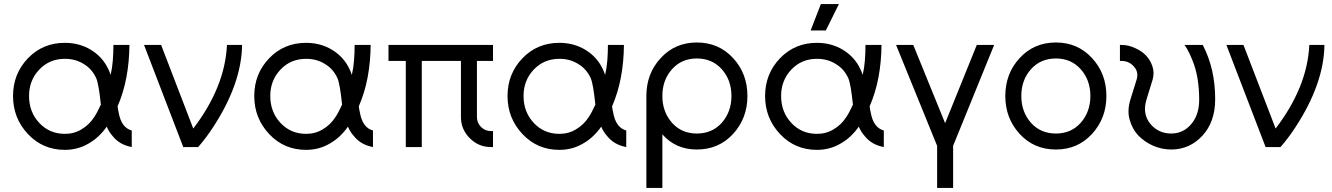

<svg xmlns="http://www.w3.org/2000/svg" viewBox="-20 -720 6520 940"><path d="M297.7 -510.3Q189.7 -510.3 117.2 -435.2Q43.8 -359 43.8 -250Q43.8 -141 117.2 -63.3Q189.7 13.7 297.7 13.7Q360.3 13.7 412.3 -16.5Q465 -46.2 502.5 -100Q513.2 -74 532 -53.3Q565.2 -11.3 625 0V-80.8Q598.8 -88.8 583.8 -109.5Q567.3 -131.5 560.2 -172.7Q559.2 -177.3 557.8 -184.2Q556.5 -191.2 555.7 -199.5Q584.8 -266.5 598.9 -341.8Q613 -417.2 613.7 -500H535.3Q535.2 -459.7 532.2 -422.6Q529.2 -385.5 521.5 -353.2Q519.3 -361.2 516.2 -368.2Q513.2 -375.2 510.2 -381.5Q482.7 -440.7 425.5 -475.8Q368.5 -510.3 297.7 -510.3ZM297.7 -432Q349.5 -432 389 -407.2Q430.3 -383.2 451 -337.3Q463.3 -309.7 473.8 -207.8Q464.3 -187 456.1 -171.7Q447.8 -156.3 441.8 -147.7Q416.8 -108.5 378.5 -86.5Q342.8 -64.7 297.7 -64.7Q222.2 -64.7 172.2 -118.3Q122.2 -171.8 122.2 -250Q122.2 -326.5 172.2 -379.3Q222.2 -432 297.7 -432Z M685.2 -500 877.2 0H950.3Q970.7 -23.7 988.4 -47.3Q1006.2 -71 1022.2 -95.5Q1162.7 -309.8 1165.2 -500H1091.2Q1086.2 -396 1044.7 -293.7Q1003.2 -191.3 926.2 -90.7L768.8 -500Z M1478.7 -510.3Q1370.7 -510.3 1298.2 -435.2Q1224.8 -359 1224.8 -250Q1224.8 -141 1298.2 -63.3Q1370.7 13.7 1478.7 13.7Q1541.3 13.7 1593.3 -16.5Q1646 -46.2 1683.5 -100Q1694.2 -74 1713 -53.3Q1746.2 -11.3 1806 0V-80.8Q1779.8 -88.8 1764.8 -109.5Q1748.3 -131.5 1741.2 -172.7Q1740.2 -177.3 1738.8 -184.2Q1737.5 -191.2 1736.7 -199.5Q1765.8 -266.5 1779.9 -341.8Q1794 -417.2 1794.7 -500H1716.3Q1716.2 -459.7 1713.2 -422.6Q1710.2 -385.5 1702.5 -353.2Q1700.3 -361.2 1697.2 -368.2Q1694.2 -375.2 1691.2 -381.5Q1663.7 -440.7 1606.5 -475.8Q1549.5 -510.3 1478.7 -510.3ZM1478.7 -432Q1530.5 -432 1570 -407.2Q1611.3 -383.2 1632 -337.3Q1644.3 -309.7 1654.8 -207.8Q1645.3 -187 1637.1 -171.7Q1628.8 -156.3 1622.8 -147.7Q1597.8 -108.5 1559.5 -86.5Q1523.8 -64.7 1478.7 -64.7Q1403.2 -64.7 1353.2 -118.3Q1303.2 -171.8 1303.2 -250Q1303.2 -326.5 1353.2 -379.3Q1403.2 -432 1478.7 -432Z M1882 -500V-421.7H1966.7V0H2045V-421.7H2236.7V-147Q2236.7 -86.7 2280 -43.3Q2323.3 0 2383.7 0H2393.7V-78.3H2383.7Q2355.1 -78.3 2335 -98.4Q2315 -118.4 2315 -147V-421.7H2393.7V-500Z M2718.7 -510.3Q2610.7 -510.3 2538.2 -435.2Q2464.8 -359 2464.8 -250Q2464.8 -141 2538.2 -63.3Q2610.7 13.7 2718.7 13.7Q2781.3 13.7 2833.3 -16.5Q2886 -46.2 2923.5 -100Q2934.2 -74 2953 -53.3Q2986.2 -11.3 3046 0V-80.8Q3019.8 -88.8 3004.8 -109.5Q2988.3 -131.5 2981.2 -172.7Q2980.2 -177.3 2978.8 -184.2Q2977.5 -191.2 2976.7 -199.5Q3005.8 -266.5 3019.9 -341.8Q3034 -417.2 3034.7 -500H2956.3Q2956.2 -459.7 2953.2 -422.6Q2950.2 -385.5 2942.5 -353.2Q2940.3 -361.2 2937.2 -368.2Q2934.2 -375.2 2931.2 -381.5Q2903.7 -440.7 2846.5 -475.8Q2789.5 -510.3 2718.7 -510.3ZM2718.7 -432Q2770.5 -432 2810 -407.2Q2851.3 -383.2 2872 -337.3Q2884.3 -309.7 2894.8 -207.8Q2885.3 -187 2877.1 -171.7Q2868.8 -156.3 2862.8 -147.7Q2837.8 -108.5 2799.5 -86.5Q2763.8 -64.7 2718.7 -64.7Q2643.2 -64.7 2593.2 -118.3Q2543.2 -171.8 2543.2 -250Q2543.2 -326.5 2593.2 -379.3Q2643.2 -432 2718.7 -432Z M3391.5 -433.7Q3467 -433.7 3514 -380.8Q3561 -328 3561 -250Q3561 -172.8 3514 -119.1Q3467 -66.3 3391.5 -66.3Q3316.8 -66.3 3269.8 -119.1Q3222.8 -172.8 3222.8 -250Q3222.8 -328 3269.8 -380.8Q3316.8 -433.7 3391.5 -433.7ZM3391.5 -512Q3285 -512 3214.8 -435.8Q3144.5 -359.9 3144.5 -250V200H3222.8V-62.3Q3288.3 12 3391.5 12Q3498.8 12 3569 -64.2Q3639.3 -141.1 3639.3 -250Q3639.3 -359.8 3569 -435.8Q3498.8 -512 3391.5 -512Z M3979.7 -510.3Q3871.7 -510.3 3799.2 -435.2Q3725.8 -359 3725.8 -250Q3725.8 -141 3799.2 -63.3Q3871.7 13.7 3979.7 13.7Q4042.3 13.7 4094.3 -16.5Q4147 -46.2 4184.5 -100Q4195.2 -74 4214 -53.3Q4247.2 -11.3 4307 0V-80.8Q4280.8 -88.8 4265.8 -109.5Q4249.3 -131.5 4242.2 -172.7Q4241.2 -177.3 4239.8 -184.2Q4238.5 -191.2 4237.7 -199.5Q4266.8 -266.5 4280.9 -341.8Q4295 -417.2 4295.7 -500H4217.3Q4217.2 -459.7 4214.2 -422.6Q4211.2 -385.5 4203.5 -353.2Q4201.3 -361.2 4198.2 -368.2Q4195.2 -375.2 4192.2 -381.5Q4164.7 -440.7 4107.5 -475.8Q4050.5 -510.3 3979.7 -510.3ZM3979.7 -432Q4031.5 -432 4071 -407.2Q4112.3 -383.2 4133 -337.3Q4145.3 -309.7 4155.8 -207.8Q4146.3 -187 4138.1 -171.7Q4129.8 -156.3 4123.8 -147.7Q4098.8 -108.5 4060.5 -86.5Q4024.8 -64.7 3979.7 -64.7Q3904.2 -64.7 3854.2 -118.3Q3804.2 -171.8 3804.2 -250Q3804.2 -326.5 3854.2 -379.3Q3904.2 -432 3979.7 -432ZM3948.7 -570.7H4023L4087.3 -700.2H3998.8Z M4367 -500 4568 -6V200H4646.3V-6L4847.2 -500H4762.2L4607.2 -116.8L4451.2 -500Z M5149.7 -512Q5042.3 -512 4972.2 -435.8Q4901.8 -359.9 4901.8 -249.9Q4901.8 -141 4972.2 -64.2Q5042.3 12 5149.7 12Q5256.2 12 5326.3 -64.2Q5396.7 -141.1 5396.7 -250Q5396.7 -359.8 5326.3 -435.8Q5256.2 -512 5149.7 -512ZM5149.7 -433.7Q5224.3 -433.7 5271.3 -380.8Q5318.3 -328 5318.3 -250Q5318.3 -172.8 5271.3 -119.1Q5224.3 -66.3 5149.7 -66.3Q5074.2 -66.3 5027.2 -119.1Q4980.2 -172.8 4980.2 -250Q4980.2 -328 5027.2 -380.8Q5074.2 -433.7 5149.7 -433.7Z M5463 -500V-421.7H5471.3Q5506.8 -421.7 5531.3 -394.5Q5556.3 -367.3 5544.3 -329L5514.7 -234Q5497.8 -179.5 5510.3 -135Q5516.5 -112.8 5526.8 -93.2Q5537.2 -73.5 5552.3 -57.3Q5583.7 -24.8 5626 -6.3Q5668.8 12 5714 12Q5804.5 12 5867.3 -56.2Q5929.2 -123.5 5929.3 -234Q5929.5 -383 5868.5 -500H5779.5Q5791.5 -482.5 5801 -463.1Q5810.5 -443.7 5818.3 -424Q5834.5 -384.7 5842.7 -336.8Q5850.8 -289 5851 -232.7Q5851.2 -157.8 5811.5 -111.7Q5772.7 -66.3 5714 -66.3Q5652.8 -66.3 5613.5 -111.7Q5571.3 -161.2 5593 -232.7L5622.7 -329Q5633.2 -364 5621.3 -397.5Q5610.8 -427.3 5590.2 -448.7Q5569.7 -470 5539 -483.8Q5521.7 -492 5505.3 -496Q5489 -500 5471.3 -500Z M5984.2 -500 6176.2 0H6249.3Q6269.7 -23.7 6287.4 -47.3Q6305.2 -71 6321.2 -95.5Q6461.7 -309.8 6464.2 -500H6390.2Q6385.2 -396 6343.7 -293.7Q6302.2 -191.3 6225.2 -90.7L6067.8 -500Z"/></svg>

Font: Unageo Variable
Style: Regular
Weight: 300
Designer: Richard Sepsi
Foundry: Richard Sepsi
Version: Version 2.200